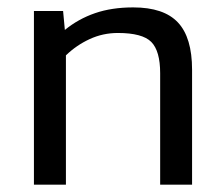

<svg xmlns="http://www.w3.org/2000/svg" viewBox="-20 -504 612 524"><path d="M159.9 0V-352.9Q188.5 -380.6 224.7 -397.3Q260.9 -414 301.6 -414Q368.6 -414 392.9 -389.5Q417.1 -364.9 417.1 -304.3V0H504.2V-313.5Q504.2 -401.5 465.7 -442.6Q427.2 -483.8 343.6 -483.8Q284.8 -483.8 239.2 -468Q193.7 -452.3 157 -422.3L152.2 -473.9H72.6V0Z"/></svg>

Font: Arad-VF Thin Dots1
Style: Regular
Weight: 100
Designer: Mohammad Darvishi
Version: Version 1.000;August 30, 2024;FontCreator 15.0.0.2992 64-bit